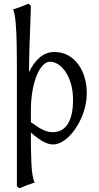

<svg xmlns="http://www.w3.org/2000/svg" viewBox="-20 -741 518 1005"><path d="M141.6 -101.6Q163.1 -85.9 179 -75.9Q194.8 -65.9 208 -60.1Q221.2 -54.2 232.7 -51.8Q244.1 -49.3 256.8 -49.3Q307.6 -49.3 335 -92.5Q362.3 -135.7 362.3 -217.3Q362.3 -264.2 351.6 -301.3Q340.8 -338.4 323.5 -364.5Q306.2 -390.6 284.4 -404.3Q262.7 -418 241.2 -418Q223.1 -418 205.3 -400.1Q187.5 -382.3 173.3 -348.9Q159.2 -315.4 150.4 -267.3Q141.6 -219.2 141.6 -159.2ZM434.1 -255.4Q434.1 -220.2 426.5 -186.8Q418.9 -153.3 405.8 -123.3Q392.6 -93.3 375.2 -67.9Q357.9 -42.5 338.4 -23.9Q318.8 -5.4 298.1 4.9Q277.3 15.1 257.8 15.1Q249 15.1 238 12.7Q227.1 10.3 212.9 3.4Q198.7 -3.4 181.2 -15.6Q163.6 -27.8 141.6 -47.4V-34.7Q141.6 2.4 142.1 41Q142.6 79.6 144.3 113.8Q146 147.9 150.1 174.6Q154.3 201.2 161.6 214.4Q139.2 221.7 120.8 228.5Q102.5 235.4 82 244.1Q76.7 241.7 74.5 239.3Q72.3 236.8 68.4 232.4V-153.8Q68.4 -155.8 68.8 -156.7H68.4V-388.7Q68.4 -413.1 68.1 -442.9Q67.9 -472.7 67.4 -503.2Q66.9 -533.7 65.7 -563.7Q64.5 -593.8 62.3 -619.1Q60.1 -644.5 56.6 -663.6Q53.2 -682.6 48.3 -691.4Q70.8 -698.7 89.1 -705.6Q107.4 -712.4 127.9 -721.2Q133.3 -718.8 135.5 -716.3Q137.7 -713.9 141.6 -709.5Q141.6 -699.7 140.9 -679.2Q140.1 -658.7 139.2 -630.6Q138.2 -602.5 137 -569.1Q135.7 -535.6 134.5 -500.5Q133.3 -465.3 132.6 -429.9Q131.8 -394.5 131.8 -363.3Q143.1 -386.7 156.7 -406Q170.4 -425.3 186.8 -439.2Q203.1 -453.1 222.2 -460.9Q241.2 -468.8 263.7 -468.8Q305.7 -468.8 337.4 -450.7Q369.1 -432.6 390.6 -402.8Q412.1 -373 423.1 -334.5Q434.1 -295.9 434.1 -255.4Z"/></svg>

Font: Noto Serif Devanagari
Style: Regular
Weight: 400
Designer: Monotype Design Team
Foundry: Monotype Imaging Inc.
Version: Version 1.01